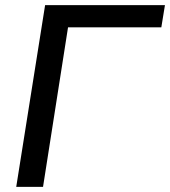

<svg xmlns="http://www.w3.org/2000/svg" viewBox="-20 -725 660 745"><path d="M43 0 155 -705H620L606 -619H244L147 0Z"/></svg>

Font: Winston Medium
Style: Italic
Weight: 500
Italic angle: -9°
Designer: Original fonts by Vernon Adams / Changes by Cristiano Sobral
Foundry: Original fonts by Vernon Adams / Changes by Cristiano Sobral
Version: Version 2.503;July 17, 2020;FontCreator 13.0.0.2655 64-bit